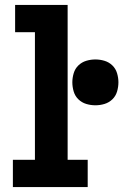

<svg xmlns="http://www.w3.org/2000/svg" viewBox="-20 -755 498 775"><path d="M32 0V-110H121V-625H41V-735H253V-110H334V0ZM365 -330Q346 -330 328 -335.5Q310 -341 296.5 -354Q283 -367 277.5 -385.5Q272 -404 272 -423Q272 -441 277.5 -459.5Q283 -478 296.5 -491Q310 -504 328 -509.5Q346 -515 365 -515Q384 -515 402 -509.5Q420 -504 433.5 -491Q447 -478 452.5 -459.5Q458 -441 458 -423Q458 -404 452.5 -385.5Q447 -367 433.5 -354Q420 -341 402 -335.5Q384 -330 365 -330Z"/></svg>

Font: Iosevka Etoile Extrabold
Style: Regular
Weight: 800
Designer: Belleve Invis
Foundry: Belleve Invis
Version: Version 22.1.2; ttfautohint (v1.8.4)